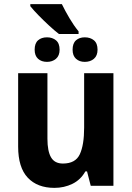

<svg xmlns="http://www.w3.org/2000/svg" viewBox="-20 -901 640 931"><path d="M280 -881Q296 -848 317 -812.5Q338 -777 361 -749V-736H266Q244 -753 218 -777Q192 -801 167.5 -826Q143 -851 127 -871V-881ZM208 -720Q234 -720 251.5 -705.5Q269 -691 269 -660Q269 -631 251.5 -616Q234 -601 208 -601Q181 -601 164.5 -616Q148 -631 148 -660Q148 -691 164.5 -705.5Q181 -720 208 -720ZM391 -720Q418 -720 435.5 -705.5Q453 -691 453 -660Q453 -631 435.5 -616Q418 -601 391 -601Q365 -601 348.5 -616Q332 -631 332 -660Q332 -691 348.5 -705.5Q365 -720 391 -720ZM530 -546V0H420L402 -70H394Q371 -29 331 -9.5Q291 10 244 10Q161 10 114.5 -39.5Q68 -89 68 -190V-546H210V-228Q210 -168 227.5 -138Q245 -108 285 -108Q346 -108 367 -153Q388 -198 388 -282V-546Z"/></svg>

Font: Noto Sans SemiCondensed
Style: Bold
Weight: 700
Width: 4
Designer: Monotype Design Team
Foundry: Monotype Imaging Inc.
Version: Version 2.013; ttfautohint (v1.8.4.7-5d5b)